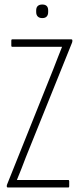

<svg xmlns="http://www.w3.org/2000/svg" viewBox="-20 -829 352 849"><path d="M15 0Q10 0 10 -5V-7Q10 -11 12 -15L216 -524Q226 -549 235 -573Q244 -597 254 -621V-622Q237 -622 218 -622Q199 -622 181 -622H34Q30 -622 30 -627V-650Q30 -655 34 -655H295Q300 -655 300 -650V-648Q300 -646 299.5 -643.5Q299 -641 298 -639L94 -133Q85 -108 75 -83.5Q65 -59 55 -34V-33Q74 -33 90 -33Q106 -33 124 -33H282Q286 -33 286 -28V-5Q286 0 282 0ZM167 -749Q154 -749 147 -756Q140 -763 140 -776V-783Q140 -796 147 -802.5Q154 -809 167 -809Q180 -809 186.5 -802.5Q193 -796 193 -783V-776Q193 -763 186.5 -756Q180 -749 167 -749Z"/></svg>

Font: Sofia Sans Extra Condensed ExtraLight
Style: Regular
Weight: 250
Designer: Botio Nikoltchev, Ani Petrova
Foundry: lettersoup
Version: Version 4.101